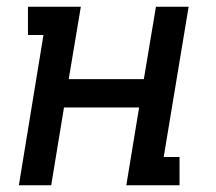

<svg xmlns="http://www.w3.org/2000/svg" viewBox="-20 -550 640 570"><path d="M36 0 109 -446H63V-530H220L184 -315H407L443 -530H540L466 -84H513V0H355L393 -231H170L132 0Z"/></svg>

Font: Iosevka Curly Slab MdEx
Style: Italic
Weight: 500
Width: 7
Italic angle: -9°
Monospace: yes
Designer: Belleve Invis
Foundry: Belleve Invis
Version: Version 11.0.0; ttfautohint (v1.8.3)